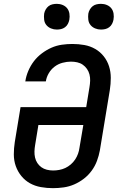

<svg xmlns="http://www.w3.org/2000/svg" viewBox="-20 -972 640 1000"><path d="M256 8Q224 8 193 2.5Q162 -3 136 -17.5Q110 -32 91 -55.5Q72 -79 62 -107.5Q52 -136 52 -168Q52 -200 57 -232L87 -414H429L446 -518Q449 -535 449.5 -552Q450 -569 446 -584.5Q442 -600 433 -613Q424 -626 411 -635Q398 -644 382 -647.5Q366 -651 349 -651Q328 -651 305.5 -645Q283 -639 264.5 -625Q246 -611 234 -590.5Q222 -570 219 -549L218 -548H111L112 -549Q116 -576 127.5 -603Q139 -630 156.5 -653Q174 -676 198 -694Q222 -712 248 -723.5Q274 -735 302 -739Q330 -743 357 -743Q389 -743 419.5 -737.5Q450 -732 476 -717Q502 -702 520.5 -678.5Q539 -655 548 -626.5Q557 -598 557 -566.5Q557 -535 552 -503L500 -188Q495 -161 485 -134Q475 -107 457.5 -83Q440 -59 416.5 -41Q393 -23 366.5 -11.5Q340 0 311.5 4Q283 8 256 8ZM257 -84Q272 -84 288.5 -87Q305 -90 320 -97Q335 -104 348.5 -115.5Q362 -127 371.5 -141.5Q381 -156 386.5 -171.5Q392 -187 394 -203L414 -321H180L163 -217Q160 -200 159.5 -183.5Q159 -167 162.5 -151.5Q166 -136 174.5 -123Q183 -110 195.5 -101Q208 -92 224 -88Q240 -84 257 -84ZM506 -818Q490 -818 475.5 -824Q461 -830 451.5 -841.5Q442 -853 440 -869Q438 -885 440 -901Q442 -912 448 -922.5Q454 -933 463 -940Q472 -947 483.5 -949.5Q495 -952 506 -952Q522 -952 536.5 -946Q551 -940 560 -928.5Q569 -917 571.5 -901Q574 -885 571 -869Q569 -858 563.5 -847.5Q558 -837 548.5 -830Q539 -823 528 -820.5Q517 -818 506 -818ZM276 -818Q260 -818 245.5 -824Q231 -830 221.5 -841.5Q212 -853 210 -869Q208 -885 210 -901Q212 -912 218 -922.5Q224 -933 233 -940Q242 -947 253.5 -949.5Q265 -952 276 -952Q292 -952 306.5 -946Q321 -940 330 -928.5Q339 -917 341.5 -901Q344 -885 341 -869Q339 -858 333.5 -847.5Q328 -837 318.5 -830Q309 -823 298 -820.5Q287 -818 276 -818Z"/></svg>

Font: Iosevka Aile Semibold
Style: Italic
Weight: 600
Italic angle: -9°
Designer: Belleve Invis
Foundry: Belleve Invis
Version: Version 31.1.0; ttfautohint (v1.8.4)